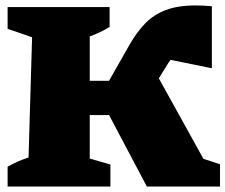

<svg xmlns="http://www.w3.org/2000/svg" viewBox="-20 -686 829 706"><path d="M8 0V-73Q45 -94 85 -107L98 -549L8 -580V-660H383V-587Q351 -567 310 -552V-389H381L456 -521Q483 -568 514 -600Q545 -632 589.5 -649Q634 -666 700 -666Q728 -666 759 -663V-435L607 -466Q605 -463 603.5 -460.5Q602 -458 600 -456L564 -398L728 -102L789 -82V0H520L381 -263H310V-103L386 -81V0Z"/></svg>

Font: Piazzolla SC Black
Style: Regular
Weight: 900
Designer: Juan Pablo del Peral
Foundry: Huerta Tipografica
Version: Version 1.330